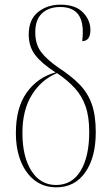

<svg xmlns="http://www.w3.org/2000/svg" viewBox="-20 -792 478 822"><path d="M221 10Q168 10 129.5 -19Q91 -48 69.5 -100.5Q48 -153 48 -223Q48 -331 94.5 -396Q141 -461 218 -482Q160 -519 131.5 -555.5Q103 -592 103 -644Q103 -708 142.5 -740Q182 -772 239 -772Q303 -772 335 -739Q367 -706 367 -664Q367 -616 332 -616Q341 -691 317.5 -726.5Q294 -762 238 -762Q189 -762 160 -735Q131 -708 131 -654Q131 -603 155.5 -570Q180 -537 231 -502Q286 -466 321 -430Q356 -394 373 -346Q390 -298 390 -226Q390 -118 345 -54Q300 10 221 10ZM220 0Q288 0 325 -60.5Q362 -121 362 -227Q362 -292 346.5 -336.5Q331 -381 300.5 -414.5Q270 -448 224 -479Q157 -451 116.5 -386Q76 -321 76 -223Q76 -121 114.5 -60.5Q153 0 220 0Z"/></svg>

Font: Noto Serif Display Condensed Thin
Style: Regular
Weight: 100
Width: 3
Designer: Monotype Design Team
Foundry: Monotype Imaging Inc.
Version: Version 2.009